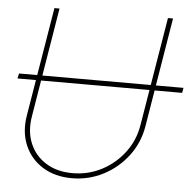

<svg xmlns="http://www.w3.org/2000/svg" viewBox="-52 -781 855 844"><g transform="rotate(5 375.0 -359.0)"><path d="M750 -427.7 746.1 -405.3H19.5L24.4 -427.7ZM295.4 10.7Q220.7 10.7 166.5 -22.9Q112.3 -56.6 87.4 -115Q62.5 -173.3 74.7 -247.1L154.3 -727.5H176.8L97.2 -245.1Q85.9 -177.7 108.2 -125Q130.4 -72.3 179.2 -42Q228 -11.7 295.9 -11.7Q365.2 -11.7 424.6 -42.5Q483.9 -73.2 524.2 -126.5Q564.5 -179.7 575.7 -247.1L655.3 -727.5H677.7L598.1 -245.1Q585.9 -171.4 542 -113.5Q498 -55.7 433.8 -22.5Q369.6 10.7 295.4 10.7Z"/></g></svg>

Font: Inter Thin
Style: Italic
Weight: 250
Italic angle: -9.3988°
Designer: Rasmus Andersson
Foundry: rsms
Version: Version 4.001;git-66647c0bb